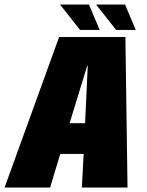

<svg xmlns="http://www.w3.org/2000/svg" viewBox="-56 -842 659 862"><path d="M-35.5 0H169L214.5 -151H319.5L311.5 0H516.5L507 -676H209.5ZM256.5 -289 335.5 -546.5H338L326 -289ZM465.5 -707.5H553.5L505.5 -821.5H375.5ZM303.5 -707.5H391.5L343.5 -821.5H213.5Z"/></svg>

Font: Anybody Condensed Black
Style: Italic
Weight: 900
Width: 3
Italic angle: -10°
Version: Version 1.113;gftools[0.9.25]